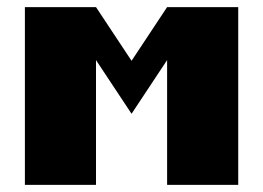

<svg xmlns="http://www.w3.org/2000/svg" viewBox="-20 -520 740 540"><path d="M450 -500H650V0H450V-351L350 -200L250 -351V0H50V-500H250L350 -349Z"/></svg>

Font: Tokeely Brookings
Style: Regular
Weight: 400
Designer: Peter Wiegel
Foundry: Peter Wiegel
Version: Version 2.001